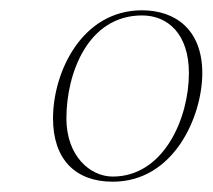

<svg xmlns="http://www.w3.org/2000/svg" viewBox="-20 -741 413 373"><path d="M199 -388C318 -388 373 -515 373 -599C373 -684 320 -721 256 -721C139 -721 83 -601 83 -511C83 -432 126 -388 199 -388ZM199 -398C155 -398 109 -438 109 -511C109 -599 151 -711 256 -711C306 -711 347 -675 347 -599C347 -511 298 -398 199 -398Z"/></svg>

Font: Noto Serif Display Thin
Style: Italic
Weight: 100
Italic angle: -12°
Designer: Monotype Design Team
Foundry: Monotype Imaging Inc.
Version: Version 2.009